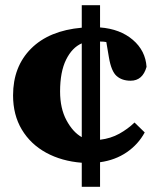

<svg xmlns="http://www.w3.org/2000/svg" viewBox="-20 -670 600 735"><path d="M363 45H293V-47Q216 -53 156.5 -85.5Q97 -118 63.5 -174Q30 -230 30 -305Q30 -415 99 -484Q168 -553 293 -564V-650H363V-565Q440 -559 488.5 -517.5Q537 -476 541 -414Q526 -361 480 -361Q447 -361 426.5 -379Q406 -397 397 -450L387 -509Q382 -510 376 -510.5Q370 -511 363 -511V-135Q404 -140 436.5 -158Q469 -176 495 -201L534 -163Q509 -117 465 -87Q421 -57 363 -49ZM210 -320Q210 -255 234.5 -209.5Q259 -164 293 -145V-504Q256 -488 233 -441.5Q210 -395 210 -320Z"/></svg>

Font: Source Serif 4 Black
Style: Regular
Weight: 900
Designer: Frank Grießhammer
Foundry: Adobe
Version: Version 4.005;hotconv 1.1.0;makeotfexe 2.6.0